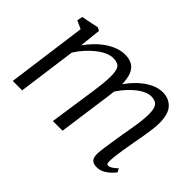

<svg xmlns="http://www.w3.org/2000/svg" viewBox="-99 -829 1103 1103"><g transform="rotate(45 453.0 -277.0)"><path d="M200 -553.5 186 -422.5Q206.5 -451 231.2 -476.8Q256 -502.5 284.2 -522Q312.5 -541.5 342.5 -552.8Q372.5 -564 402.5 -564Q439.5 -564 463.2 -549.2Q487 -534.5 498.8 -503.8Q510.5 -473 510.5 -423.5Q510.5 -419.5 510 -414.8Q509.5 -410 509.2 -404.5Q509 -399 508 -393L495 -407Q514 -438.5 538.2 -466.8Q562.5 -495 590.2 -516.8Q618 -538.5 647.8 -551.2Q677.5 -564 708.5 -564Q758.5 -564 789.5 -531Q820.5 -498 820.5 -422.5Q820.5 -400 816.5 -369.8Q812.5 -339.5 807 -307Q801.5 -274.5 796 -245.5Q791.5 -219 786.2 -189.2Q781 -159.5 777 -130.2Q773 -101 771.5 -77Q770.5 -60.5 773 -51.8Q775.5 -43 783.5 -43Q795 -43 807.8 -50.8Q820.5 -58.5 838.5 -76L850 -55Q845 -47 830 -31.5Q815 -16 792.8 -3Q770.5 10 743.5 10Q725.5 10 713.8 3.8Q702 -2.5 696.5 -15.2Q691 -28 691.5 -47.5Q692.5 -70 696.8 -100.5Q701 -131 706.5 -163.8Q712 -196.5 716.5 -226.5Q721 -254.5 727 -287.8Q733 -321 737.2 -354.8Q741.5 -388.5 741.5 -417.5Q741.5 -466 726 -483.2Q710.5 -500.5 678 -500.5Q656.5 -500.5 631.5 -488Q606.5 -475.5 581 -453.5Q555.5 -431.5 532.5 -402.8Q509.5 -374 492 -341.5L509.5 -390Q508 -367.5 504.8 -341.5Q501.5 -315.5 497.8 -290Q494 -264.5 491 -242L457.5 0H379L411.5 -223.5Q416 -252.5 421 -286.8Q426 -321 429.5 -355Q433 -389 433 -417.5Q433 -466.5 419 -484Q405 -501.5 368.5 -501.5Q346 -501.5 320.5 -490Q295 -478.5 269.2 -458Q243.5 -437.5 219.8 -411Q196 -384.5 177.5 -354.5L129.5 0H53L118.5 -486L69 -508.5L75.5 -542L181.5 -563.5Z"/></g></svg>

Font: Merriweather 28pt Light
Style: Italic
Weight: 300
Italic angle: -7.8°
Version: Version 2.101